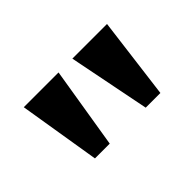

<svg xmlns="http://www.w3.org/2000/svg" viewBox="-51 -882 610 610"><g transform="rotate(-45 254.0 -576.5)"><path d="M285.2 -713.9H440.9L405.8 -439H339.8ZM66.9 -713.9H223.1L178.2 -439H111.8Z"/></g></svg>

Font: Droid Serif
Style: Bold
Weight: 700
Designer: Monotype Design team
Foundry: Monotype Imaging Inc.
Version: Version 1.03